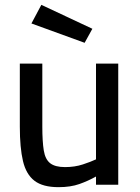

<svg xmlns="http://www.w3.org/2000/svg" viewBox="-20 -764 577 794"><path d="M222 10Q157 10 122.5 -16.5Q88 -43 75 -98Q62 -153 62 -240V-501H155V-241Q155 -179 161 -142Q167 -105 187.5 -89Q208 -73 249 -73Q289 -73 322.5 -84Q356 -95 377 -105V-501H469V0H377V-34Q345 -16 308.5 -3Q272 10 222 10ZM330 -587 110 -667 151 -744 362 -645Z"/></svg>

Font: Cairo Play SemiBold
Style: Regular
Weight: 600
Designer: Mohamed Gaber, Accademia di Belle Arti di Urbino
Foundry: Kief Type Foundry, Accademia di Belle Arti di Urbino
Version: Version 3.130;gftools[0.9.24]